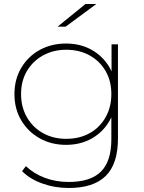

<svg xmlns="http://www.w3.org/2000/svg" viewBox="-20 -740 719 957"><path d="M323 197Q253 197 190.5 174.5Q128 152 90 113L109 88Q149 126 204 146.5Q259 167 322 167Q431 167 483 115.5Q535 64 535 -46V-155Q531 -146 526 -138Q493 -81 437 -49.5Q381 -18 309 -18Q236 -18 178 -50.5Q120 -83 86 -140Q52 -197 52 -271Q52 -345 86 -402Q120 -459 178 -491Q236 -523 309 -523Q381 -523 437 -491.5Q493 -460 526 -404Q531 -394 536 -384V-519H568V-50Q568 77 507 137Q446 197 323 197ZM310 -48Q376 -48 426.5 -76Q477 -104 506 -155Q535 -206 535 -271Q535 -337 506 -386.5Q477 -436 426.5 -464Q376 -492 310 -492Q246 -492 195 -464Q144 -436 114.5 -386.5Q85 -337 85 -271Q85 -206 114.5 -155Q144 -104 195 -76Q246 -48 310 -48ZM267 -607 406 -720H460L307 -607Z"/></svg>

Font: Montserrat Thin ExtraLight
Style: Regular
Weight: 250
Version: Version 9.000